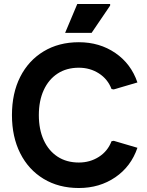

<svg xmlns="http://www.w3.org/2000/svg" viewBox="-20 -928 740 964"><path d="M376 16Q275 16 199 -30Q123 -76 81.5 -158.5Q40 -241 40 -350Q40 -460 81.5 -542Q123 -624 199 -670Q275 -716 376 -716Q480 -716 559 -662Q638 -608 670 -514L551 -479L540 -481Q521 -531 476.5 -559.5Q432 -588 376 -588Q314 -588 269 -558.5Q224 -529 199.5 -475.5Q175 -422 175 -350Q175 -278 199.5 -224.5Q224 -171 269 -141.5Q314 -112 376 -112Q432 -112 476.5 -140.5Q521 -169 540 -219L551 -221L670 -186Q638 -92 559 -38Q480 16 376 16ZM307 -763 368 -908H533V-900L440 -763Z"/></svg>

Font: Fustat ExtraBold
Style: Regular
Weight: 800
Designer: Mohamed Gaber, Khaled Hosny, Laura Garcia Mut
Foundry: Kief Type Foundry, Alif Type Foundry, Hard Type Foundry
Version: Version 1.007